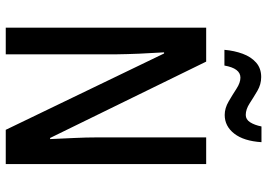

<svg xmlns="http://www.w3.org/2000/svg" viewBox="-154 -848 951 684"><g transform="rotate(90 322.0 -506.5)"><path d="M565 -51H443L171 -615H167Q173 -522 174 -446V-51H79V-765H200L472 -209H476Q474 -255 472 -296.5Q470 -338 470 -375V-765H565ZM158 -830Q161 -865 172 -895Q183 -925 203.5 -943Q224 -961 255 -961Q281 -961 304 -947.5Q327 -934 348.5 -920Q370 -906 390 -906Q406 -906 416 -921.5Q426 -937 431 -962H487Q483 -899 456.5 -865Q430 -831 390 -831Q366 -831 342 -845Q318 -859 296.5 -873Q275 -887 257 -887Q224 -887 214 -830Z"/></g></svg>

Font: Noto Sans Tamil UI Condensed Medium
Style: Regular
Weight: 500
Width: 3
Designer: Jelle Bosma - Monotype Design Team
Foundry: Monotype Imaging Inc.
Version: Version 2.004; ttfautohint (v1.8.4.7-5d5b)